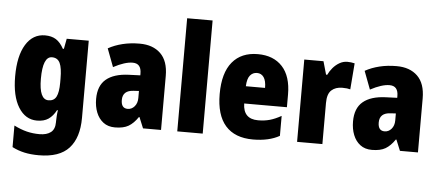

<svg xmlns="http://www.w3.org/2000/svg" viewBox="-60 -903 2939 1285"><g transform="rotate(5 1409.5 -260.0)"><path d="M211 -563Q255 -563 284.5 -544.5Q314 -526 337 -484H344L357 -553H505V-34Q505 99 441 169.5Q377 240 238 240Q184 240 141 230.5Q98 221 59 201V56Q105 79 145.5 89Q186 99 231 99Q279 99 306.5 78Q334 57 334 10V3Q334 -12 335.5 -33Q337 -54 340 -71H334Q313 -31 283 -10.5Q253 10 206 10Q128 10 81.5 -65Q35 -140 35 -273Q35 -410 82 -486.5Q129 -563 211 -563ZM270 -421Q208 -421 208 -271Q208 -132 271 -132Q308 -132 323.5 -162Q339 -192 339 -256V-283Q339 -355 323.5 -388Q308 -421 270 -421Z M847 -563Q936 -563 987.5 -513Q1039 -463 1039 -363V0H918L888 -73H884Q855 -30 821 -10Q787 10 730 10Q683 10 651.5 -14Q620 -38 604 -78.5Q588 -119 588 -169Q588 -258 640 -301.5Q692 -345 791 -349L869 -352V-364Q869 -432 811 -432Q759 -432 682 -391L636 -513Q679 -537 732 -550Q785 -563 847 -563ZM835 -245Q760 -242 760 -177Q760 -121 804 -121Q831 -121 850 -143Q869 -165 869 -200V-247Z M1319 0H1148V-760H1319Z M1641 -562Q1746 -562 1805.5 -497.5Q1865 -433 1865 -310V-225H1578Q1580 -121 1680 -121Q1723 -121 1758.5 -131Q1794 -141 1835 -164V-30Q1764 10 1657 10Q1535 10 1472 -61.5Q1409 -133 1409 -274Q1409 -416 1469.5 -489Q1530 -562 1641 -562ZM1646 -436Q1618 -436 1599.5 -414Q1581 -392 1579 -341H1708Q1708 -389 1691.5 -412.5Q1675 -436 1646 -436Z M2242 -563Q2266 -563 2291 -557L2277 -381Q2267 -384 2254.5 -385.5Q2242 -387 2223 -387Q2178 -387 2150.5 -362Q2123 -337 2123 -276V0H1953V-553H2082L2107 -465H2115Q2126 -489 2145 -511.5Q2164 -534 2189 -548.5Q2214 -563 2242 -563Z M2573 -563Q2662 -563 2713.5 -513Q2765 -463 2765 -363V0H2644L2614 -73H2610Q2581 -30 2547 -10Q2513 10 2456 10Q2409 10 2377.5 -14Q2346 -38 2330 -78.5Q2314 -119 2314 -169Q2314 -258 2366 -301.5Q2418 -345 2517 -349L2595 -352V-364Q2595 -432 2537 -432Q2485 -432 2408 -391L2362 -513Q2405 -537 2458 -550Q2511 -563 2573 -563ZM2561 -245Q2486 -242 2486 -177Q2486 -121 2530 -121Q2557 -121 2576 -143Q2595 -165 2595 -200V-247Z"/></g></svg>

Font: Noto Sans Myanmar UI Condensed Black
Style: Regular
Weight: 900
Width: 3
Designer: Monotype Design Team
Foundry: Monotype Imaging Inc.
Version: Version 2.103; ttfautohint (v1.8.4.7-5d5b)